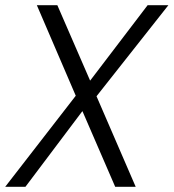

<svg xmlns="http://www.w3.org/2000/svg" viewBox="-31 -720 669 740"><path d="M-11 0 261 -351 111 -700H190L316 -410H317L538 -700H618L341 -349L492 0H413L287 -291H286L67 0Z"/></svg>

Font: DM Sans 28pt Light
Style: Italic
Weight: 300
Italic angle: -10°
Version: Version 4.004;gftools[0.9.30]